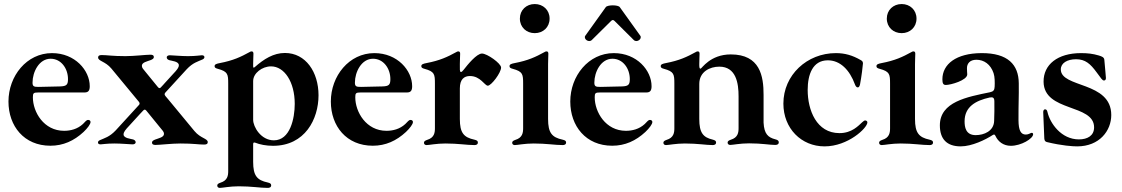

<svg xmlns="http://www.w3.org/2000/svg" viewBox="-20 -707 5528 946"><path d="M228.3 11C291.5 11 344.5 -13.1 391.7 -56.8C411.2 -75.3 426.1 -95.2 426.1 -105.8C426.1 -111.5 421.9 -116.1 414.4 -116.1C404.8 -116.1 400.6 -106.9 388.5 -95.9C361.5 -71 327.8 -62.5 295.8 -62.5C196 -62.5 142 -154.8 142 -227.6C142 -247.9 144.9 -251.4 168.7 -251.4H396.3C415.8 -251.4 422.2 -261 422.2 -282.3C422.2 -359.7 350.1 -445.3 236.2 -445.3C111.5 -445.3 21.7 -332.7 21.7 -206.7C21.7 -85.6 98.7 11 228.3 11ZM140.3 -300.1C140.3 -351.9 172.2 -417.6 229.4 -417.6C280.9 -417.6 315 -370 315 -317.1C315 -289.1 307.5 -282.3 276.3 -281.2C243.3 -280.2 185.7 -278.8 170.8 -278.8C146 -278.4 140.3 -282 140.3 -300.1Z M617.2 -88.1 668.7 -144.5 685.7 -162.6C691.4 -168.3 695.3 -168.3 700.6 -162.3L708.8 -152.3L769.5 -77.8C780.5 -64.3 788 -57.9 788 -47.6C788 -30.5 762.4 -26.3 744 -19.2C735.4 -15.6 729.4 -11.7 729 -5.7C728.7 4.6 735.8 7.1 746.1 7.1C768.1 7.1 825.6 0 869 0C934.3 0 958.1 5.3 985.4 5.3C998.6 5.3 1003.6 1.4 1003.6 -6.7C1003.6 -24.9 968 -25.2 938.2 -61.1L809.3 -217L795.1 -233.7L794.7 -234.4C789.8 -240.8 789.8 -245.4 795.1 -251.4L795.8 -252.1L899.9 -365.8C930.4 -398.4 955.3 -403.8 978 -414.1C984 -416.9 987.2 -420.8 987.2 -425.4C987.2 -432.2 981.5 -434.7 974.4 -434.7C965.6 -434.7 946.4 -430.4 906.2 -430.4C871.4 -430.4 835.2 -434.3 817.1 -434.7C809.3 -434.7 801.5 -431.8 801.5 -424C801.5 -416.2 808.6 -412.3 814.3 -410.5C825.6 -407 861.2 -404.8 861.2 -385.7C861.2 -373.9 852.3 -362.9 832.7 -342.3L791.2 -296.9L785.2 -290.1L771.7 -275.6C767 -271.3 763.5 -272 758.5 -277.3L697.1 -352.6C686.1 -366.1 679 -372.5 679 -382.8C679 -399.9 704.5 -404.1 723 -411.2C731.5 -414.8 737.6 -418.7 737.9 -424.7C738.3 -435 731.2 -437.5 720.9 -437.5C698.9 -437.5 641.3 -430.4 598 -430.4C532.7 -430.4 508.9 -435.7 481.2 -435.7C468.4 -435.7 463.4 -431.8 463.4 -423.7C463.4 -405.5 498.9 -405.2 528.8 -369.3L665.1 -204.5C668.3 -199.6 668.7 -195.7 665.8 -191.1L550.1 -64.6C519.5 -32 494.7 -26.6 471.9 -16.3C465.9 -13.5 462.7 -9.6 462.7 -5C462.7 1.8 468.4 4.3 475.5 4.3C484.4 4.3 503.6 0 543.7 0C578.5 0 614.7 3.9 632.8 4.3C640.6 4.3 648.4 1.4 648.4 -6.4C648.4 -14.2 641.3 -18.1 635.7 -19.9C624.3 -23.4 588.8 -25.6 588.8 -44.7C588.8 -56.5 597.7 -67.5 617.2 -88.1Z M1063.2 218.8C1076 218.8 1112.2 210.9 1156.2 210.9C1219.8 210.9 1260.7 218.8 1299 218.8C1306.1 218.8 1316.1 217 1316.1 206C1316.1 198.5 1311.4 195 1299 192.1C1246.1 180.8 1227.3 158.4 1227.3 90.2V3.6C1227.6 -4.3 1229.8 -6 1236.5 -4.3C1260.3 5.3 1291.5 11.4 1325.3 11.4C1482.6 11.4 1549.4 -120 1549.4 -237.6C1549.4 -351.6 1486.5 -446 1383.9 -446C1327.8 -446 1280.5 -416.5 1234.4 -375.7C1229 -371.8 1227.6 -373.2 1227.3 -380.7V-391.3C1227.3 -409.8 1228.7 -431.8 1228.7 -442.5C1228.7 -450.3 1225.5 -453.8 1219.8 -453.8C1215.9 -453.8 1213.4 -452.8 1208.8 -449.9C1166.9 -426.8 1128.6 -408.7 1063.6 -396.3C1046.9 -393.1 1037.3 -390.3 1037.3 -381C1037.3 -373.6 1042.6 -370.7 1053.3 -367.9C1102.6 -354.4 1104.4 -341.6 1104.4 -294.7V135.7C1104.4 158 1101.2 182.5 1066.1 193.2C1054.3 197.1 1050.4 201.3 1050.4 207.4C1050.4 214.5 1055.8 218.8 1063.2 218.8ZM1227.3 -116.8V-307.5C1227.3 -346.6 1271.7 -380 1315.3 -380C1381 -380 1432.2 -303.6 1432.2 -195.3C1432.2 -123.2 1409.4 -15.6 1329.5 -15.6C1265.6 -15.6 1227.3 -82 1227.3 -116.8Z M1816.8 11C1880 11 1932.9 -13.1 1980.1 -56.8C1999.6 -75.3 2014.6 -95.2 2014.6 -105.8C2014.6 -111.5 2010.3 -116.1 2002.8 -116.1C1993.3 -116.1 1989 -106.9 1976.9 -95.9C1949.9 -71 1916.2 -62.5 1884.2 -62.5C1784.4 -62.5 1730.5 -154.8 1730.5 -227.6C1730.5 -247.9 1733.3 -251.4 1757.1 -251.4H1984.7C2004.3 -251.4 2010.7 -261 2010.7 -282.3C2010.7 -359.7 1938.6 -445.3 1824.6 -445.3C1699.9 -445.3 1610.1 -332.7 1610.1 -206.7C1610.1 -85.6 1687.1 11 1816.8 11ZM1728.7 -300.1C1728.7 -351.9 1760.7 -417.6 1817.8 -417.6C1869.3 -417.6 1903.4 -370 1903.4 -317.1C1903.4 -289.1 1896 -282.3 1864.7 -281.2C1831.7 -280.2 1774.1 -278.8 1759.2 -278.8C1734.4 -278.4 1728.7 -282 1728.7 -300.1Z M2081.7 7.8C2094.5 7.8 2130.7 0 2174.7 0C2238.3 0 2279.1 7.8 2317.5 7.8C2324.6 7.8 2334.5 6 2334.5 -5C2334.5 -12.4 2329.9 -16 2317.5 -18.8C2264.6 -30.2 2245.7 -52.6 2245.7 -120.7V-271.3C2245.7 -316.4 2266.7 -332.4 2295.5 -332.4C2347.3 -332.4 2367.9 -284.8 2383.5 -284.8C2400.6 -284.8 2448.9 -348.4 2448.9 -374.3C2448.9 -394.5 2380.3 -443.2 2354.8 -443.2C2328.5 -443.2 2284.1 -388.5 2264.2 -362.9C2258.5 -355.5 2254.6 -352.3 2251.1 -352.3C2244.3 -352.3 2245.7 -367.5 2245.7 -391.3C2245.7 -409.8 2247.2 -431.8 2247.2 -442.5C2247.2 -450.3 2244 -453.8 2238.3 -453.8C2234.4 -453.8 2231.9 -452.8 2227.3 -449.9C2185.4 -426.8 2147 -408.7 2081.7 -396.3C2065.3 -393.1 2055.8 -390.3 2055.8 -381C2055.8 -373.6 2061.1 -370.7 2071.7 -367.9C2121.1 -354.4 2122.9 -341.6 2122.9 -294.7V-75.3C2122.9 -52.9 2119.7 -28.4 2084.5 -17.8C2072.8 -13.8 2068.9 -9.6 2068.9 -3.6C2068.9 3.6 2074.2 7.8 2081.7 7.8Z M2516.3 7.8C2529.1 7.8 2565.3 0 2609.4 0C2672.9 0 2713.8 7.8 2752.1 7.8C2759.2 7.8 2769.2 6 2769.2 -5C2769.2 -12.4 2764.6 -16 2752.1 -18.8C2699.2 -30.2 2680.4 -52.6 2680.4 -120.7V-391.3C2680.4 -409.8 2681.8 -431.8 2681.8 -442.5C2681.8 -450.3 2678.6 -453.8 2672.9 -453.8C2669 -453.8 2666.5 -452.8 2661.9 -449.9C2620 -426.8 2581.7 -408.7 2516.3 -396.3C2500 -393.1 2490.4 -390.3 2490.4 -381C2490.4 -373.6 2495.7 -370.7 2506.4 -367.9C2555.8 -354.4 2557.5 -341.6 2557.5 -294.7V-75.3C2557.5 -52.9 2554.3 -28.4 2519.2 -17.8C2507.5 -13.8 2503.6 -9.6 2503.6 -3.6C2503.6 3.6 2508.9 7.8 2516.3 7.8ZM2541.5 -615.4C2541.5 -572.8 2573.5 -543.7 2614.7 -543.7C2655.9 -543.7 2687.9 -572.8 2687.9 -615.4C2687.9 -657.7 2655.9 -687.1 2614.7 -687.1C2573.5 -687.1 2541.5 -657.7 2541.5 -615.4Z M2996.4 11C3059.7 11 3112.6 -13.1 3159.8 -56.8C3179.3 -75.3 3194.2 -95.2 3194.2 -105.8C3194.2 -111.5 3190 -116.1 3182.5 -116.1C3172.9 -116.1 3168.7 -106.9 3156.6 -95.9C3129.6 -71 3095.9 -62.5 3063.9 -62.5C2964.1 -62.5 2910.2 -154.8 2910.2 -227.6C2910.2 -247.9 2913 -251.4 2936.8 -251.4H3164.4C3183.9 -251.4 3190.3 -261 3190.3 -282.3C3190.3 -359.7 3118.3 -445.3 3004.3 -445.3C2879.6 -445.3 2789.8 -332.7 2789.8 -206.7C2789.8 -85.6 2866.8 11 2996.4 11ZM2864 -531.2C2853 -516 2880.3 -494.7 2896 -509.9L2991.5 -604.4C2997.5 -609.7 3001.8 -609.7 3007.8 -604L3102.6 -509.9C3118.3 -494.7 3145.6 -516 3134.6 -531.2L3033.7 -671.9C3025.6 -683.6 2973 -683.6 2964.8 -671.9ZM2908.4 -300.1C2908.4 -351.9 2940.3 -417.6 2997.5 -417.6C3049 -417.6 3083.1 -370 3083.1 -317.1C3083.1 -289.1 3075.6 -282.3 3044.4 -281.2C3011.4 -280.2 2953.8 -278.8 2938.9 -278.8C2914.1 -278.4 2908.4 -282 2908.4 -300.1Z M3261.4 7.8C3274.1 7.8 3310.4 0 3354.4 0C3418 0 3459.2 7.8 3491.1 7.8C3498.2 7.8 3508.2 6 3508.2 -5C3508.2 -12.4 3503.6 -16 3491.1 -19.2C3444.6 -30.2 3425.4 -52.6 3425.4 -120.7V-293.3C3425.4 -353.7 3477.6 -378.6 3524.1 -378.6C3606.5 -378.6 3619.3 -297.6 3619 -231.5V-76C3619 -53.6 3615.8 -29.1 3580.6 -18.5C3568.9 -14.6 3565 -10.3 3565 -4.3C3565 2.8 3570.3 7.1 3577.8 7.1C3590.6 7.1 3626.8 -0.7 3670.8 -0.7C3734.4 -0.7 3771.3 7.1 3799.4 7.1C3806.5 7.1 3817.1 5.3 3817.1 -5.7C3817.1 -13.5 3812.5 -17.4 3800.1 -20.6C3764.2 -29.8 3745 -47.2 3742.2 -103V-238.6C3742.5 -332.4 3724.8 -438.9 3580.6 -438.9C3478.7 -438.9 3437.5 -368.6 3431.8 -368.6C3427.2 -368.6 3425.8 -372.2 3425.4 -384.9C3425.4 -387.1 3425.4 -388.8 3425.4 -391.3V-406.2V-391.3C3425.4 -409.8 3426.8 -431.8 3426.8 -442.5C3426.8 -450.3 3423.7 -453.8 3418 -453.8C3414.1 -453.8 3411.6 -452.8 3407 -449.9C3365.1 -426.8 3326.7 -408.7 3261.4 -396.3C3245 -393.1 3235.4 -390.3 3235.4 -381C3235.4 -373.6 3240.8 -370.7 3251.4 -367.9C3300.8 -354.4 3302.6 -341.6 3302.6 -294.7V-75.3C3302.6 -52.9 3299.4 -28.4 3264.2 -17.8C3252.5 -13.8 3248.6 -9.6 3248.6 -3.6C3248.6 3.6 3253.9 7.8 3261.4 7.8Z M4042.6 14.2C4158.7 14.2 4253.6 -76.7 4253.6 -103.7C4253.6 -111.9 4245.4 -113.6 4242.5 -113.6C4238.6 -113.6 4234 -109.7 4228.3 -104.8C4209.5 -87.7 4177.6 -51.1 4116.1 -51.1C4002.8 -51.1 3959.5 -164.8 3959.5 -263.8C3959.5 -340.2 3984.4 -409.1 4057.5 -409.8C4119.7 -410.5 4166.5 -362.2 4192.5 -290.8C4195 -283.7 4199.6 -276.3 4206.3 -276.3C4210.6 -276.3 4214.8 -279.8 4217.3 -290.5C4224.4 -326 4231.9 -387.8 4231.9 -394.9C4231.9 -404.8 4225.9 -408 4220.5 -411.2C4180.4 -434.3 4143.5 -445.3 4098.4 -445.3C3956.3 -445.3 3839.8 -337.4 3839.8 -196.7C3839.8 -73.9 3928.3 14.2 4042.6 14.2Z M4324.2 7.8C4337 7.8 4373.2 0 4417.3 0C4480.8 0 4521.7 7.8 4560 7.8C4567.1 7.8 4577.1 6 4577.1 -5C4577.1 -12.4 4572.4 -16 4560 -18.8C4507.1 -30.2 4488.3 -52.6 4488.3 -120.7V-391.3C4488.3 -409.8 4489.7 -431.8 4489.7 -442.5C4489.7 -450.3 4486.5 -453.8 4480.8 -453.8C4476.9 -453.8 4474.4 -452.8 4469.8 -449.9C4427.9 -426.8 4389.6 -408.7 4324.2 -396.3C4307.9 -393.1 4298.3 -390.3 4298.3 -381C4298.3 -373.6 4303.6 -370.7 4314.3 -367.9C4363.6 -354.4 4365.4 -341.6 4365.4 -294.7V-75.3C4365.4 -52.9 4362.2 -28.4 4327.1 -17.8C4315.3 -13.8 4311.4 -9.6 4311.4 -3.6C4311.4 3.6 4316.8 7.8 4324.2 7.8ZM4349.4 -615.4C4349.4 -572.8 4381.4 -543.7 4422.6 -543.7C4463.8 -543.7 4495.7 -572.8 4495.7 -615.4C4495.7 -657.7 4463.8 -687.1 4422.6 -687.1C4381.4 -687.1 4349.4 -657.7 4349.4 -615.4Z M4713.4 14.2C4768.8 14.2 4835.9 -18.8 4870.4 -41.2C4873.2 -43 4875.4 -44 4877.5 -44C4880.7 -44 4882.8 -41.5 4884.6 -37.6C4897.4 -9.6 4923.3 11.4 4960.6 11.4C5011.4 11.4 5070.3 -24.1 5070.3 -45.5C5070.3 -49 5068.5 -52.6 5063.2 -52.6C5058.6 -52.6 5048.3 -44 5034.4 -44C5009.6 -44 4998.6 -64.6 4998.2 -114.3C4997.9 -206 5000.4 -223.4 4999.6 -296.5C4998.9 -388.1 4946.4 -446 4815.7 -445.3C4691.1 -444.6 4623.2 -391 4623.2 -316.1C4623.2 -295.1 4628.2 -288.4 4640.3 -288.4C4664.4 -288.4 4745.7 -311.4 4745.7 -340.6C4745.4 -348.7 4744 -361.9 4744.3 -371.4C4744.3 -392.8 4757.8 -412.6 4790.8 -412.6C4828.1 -412.6 4860.8 -390.3 4875.4 -346.6C4881.7 -328.5 4881.7 -300.1 4880.7 -279.8C4880 -262.8 4874.3 -256 4857.6 -252.5C4745 -229.4 4610.8 -205.3 4610.8 -89.5C4610.8 -22 4644.9 14.2 4713.4 14.2ZM4732.6 -109.4C4732.6 -180.8 4786.9 -211.3 4856.2 -226.6C4872.9 -229.8 4878.9 -225.1 4879.3 -208.1C4880 -175.8 4879.3 -143.1 4878.2 -110.8C4876.4 -61.1 4828.5 -41.2 4787.3 -41.2C4737.6 -41.2 4732.6 -81.7 4732.6 -109.4Z M5393.1 -433.9C5364 -442.5 5338.1 -445.3 5306.1 -445.3C5191.1 -445.3 5120.7 -388.8 5121.8 -304C5123.6 -154.1 5370.7 -196.4 5370.7 -79.5C5370.7 -38.4 5338.1 -20.2 5295.8 -20.2C5209.2 -20.2 5153.8 -99.1 5141 -154.8C5139.2 -162.3 5136.4 -168.3 5129.6 -168.3C5121.8 -168.3 5120 -160.5 5120 -154.1C5120 -143.5 5123.2 -67.5 5125.4 -24.5C5126.1 -12.1 5131.7 -8.5 5139.6 -6.7C5213.1 11 5265.6 14.2 5287.3 14.2C5397 14.2 5455.3 -62.9 5455.3 -140.3C5455.3 -307.2 5206.7 -272.7 5206.7 -365.1C5206.7 -396.3 5238.6 -415.1 5281.6 -415.1C5327.4 -415.1 5352.3 -392.8 5383.5 -350.1C5405.5 -320.7 5410.9 -310.4 5419.4 -310.4C5423.3 -310.4 5429 -312.5 5429 -322.1C5429 -328.8 5424.4 -373.2 5421.2 -411.9C5420.1 -424.7 5409.8 -429 5393.1 -433.9Z"/></svg>

Font: Margiela Serif Semibold
Style: Regular
Weight: 600
Designer: Andreas Faust, Stefan Endress
Version: Version 1.002;FEAKit 1.0